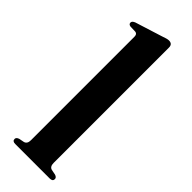

<svg xmlns="http://www.w3.org/2000/svg" viewBox="-249 -764 784 784"><g transform="rotate(45 143.0 -371.5)"><path d="M213.5 -722.5V-56.5Q213.5 -35 228.5 -31L251.5 -26.5Q264 -22.5 264 -13Q264 0 247 0H48Q31.5 0 31.5 -13Q31.5 -22 44.5 -26.5L67.5 -31Q82.5 -35.5 82.5 -56V-654Q82.5 -669.5 70.5 -671L41.5 -672Q30 -674 30 -683.5Q30 -692.5 44.5 -698L160.5 -734.5Q183 -743 193 -743Q213.5 -743 213.5 -722.5Z"/></g></svg>

Font: Fraunces 72pt SemiBold
Style: Regular
Weight: 600
Version: Version 1.000;[b76b70a41]